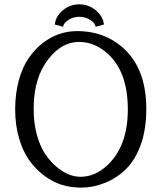

<svg xmlns="http://www.w3.org/2000/svg" viewBox="-20 -853 741 883"><path d="M49.8 0ZM270 -730 231.9 -740.2Q236.3 -778.3 269 -805.7Q301.8 -833 344.7 -833Q387.7 -833 420.7 -805.7Q453.6 -778.3 458 -740.2L419.9 -730Q417.5 -747.1 394.8 -761.5Q372.1 -775.9 344.7 -775.9Q317.4 -775.9 294.9 -761.5Q272.5 -747.1 270 -730ZM66.4 -483.4Q83 -543.9 111.3 -585Q141.1 -627.9 176.8 -655.3Q248 -710 335 -710Q439.5 -710 517.6 -655.3Q652.8 -561 652.8 -351.6Q652.8 -258.8 627.9 -189Q603 -118.7 559.8 -75.9Q516.6 -33.2 461.9 -11.7Q407.2 9.8 355.2 9.8Q303.2 9.8 262.5 -3.4Q221.7 -16.6 183.1 -45.4Q144.5 -74.2 115 -115.2Q85.4 -156.2 67.6 -217Q49.8 -277.8 49.8 -350.1Q49.8 -422.4 66.4 -483.4ZM343.3 -660.2Q313 -660.2 284.7 -648.4Q256.3 -636.7 229.5 -611.3Q203.1 -585.9 181.6 -550.3Q134.8 -472.2 134.8 -350.1Q134.8 -287.1 149.4 -233.6Q164.1 -180.2 187.5 -145.5Q210.9 -110.4 239.7 -85.9Q294.4 -40 350.1 -40Q414.6 -40 469.2 -88.9Q567.9 -177.2 567.9 -350.1Q567.9 -530.8 465.8 -614.3Q409.7 -660.2 343.3 -660.2Z"/></svg>

Font: Pfennig
Style: Medium
Weight: 500
Version: Version 20120410 ; ttfautohint (v0.8)